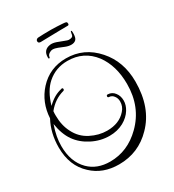

<svg xmlns="http://www.w3.org/2000/svg" viewBox="-184 -813 886 977"><g transform="rotate(-30 258.5 -324.5)"><path d="M227 59Q132 59 71 1Q3 -61 3 -169Q3 -253 39 -320Q44 -411 102 -475Q165 -544 261 -544Q367 -544 439 -462Q509 -383 509 -265Q509 -112 421 -23Q342 59 227 59ZM195 24Q298 24 377 -54Q466 -141 466 -276Q466 -383 414 -454Q357 -529 261 -529Q192 -529 142 -485Q99 -447 77 -371Q100 -393 120.5 -404.5Q141 -416 164 -421L166 -422Q173 -422 173 -414Q173 -409 168 -407Q111 -392 72 -343L71 -329V-317Q71 -260 94 -216Q118 -168 165 -144Q212 -120 260 -120Q332 -120 371 -165Q391 -187 391 -216Q391 -235 381 -248Q371 -263 353 -264Q346 -264 346 -271Q346 -279 354 -279Q379 -278 394 -258Q409 -239 409 -211Q409 -185 393 -159Q375 -130 341 -111Q304 -91 258 -91Q205 -91 156 -116Q107 -141 78.5 -181.5Q50 -222 40 -286Q28 -251 23 -223.5Q18 -196 18 -169Q18 -76 71 -23Q118 24 195 24ZM187 -586Q184 -586 184 -594Q184 -638 226 -644Q242 -646 262 -639Q282 -632 299 -625Q316 -618 322 -618Q334 -618 341 -621.5Q348 -625 349 -638Q350 -643 351 -647.5Q352 -652 354 -652Q357 -652 357.5 -647Q358 -642 358 -637Q358 -609 348 -599.5Q338 -590 321 -590Q305 -590 287.5 -597Q270 -604 254 -610.5Q238 -617 224 -617Q216 -617 205.5 -610.5Q195 -604 193 -594Q193 -586 187 -586ZM192 -680Q178 -680 178 -693Q178 -697 181.5 -701Q185 -705 191 -706Q201 -707 225 -707.5Q249 -708 269 -708Q284 -708 303 -707Q322 -706 337 -705Q352 -704 355 -702Q360 -700 360 -692Q360 -683 353 -683Q335 -683 309.5 -682.5Q284 -682 258.5 -681.5Q233 -681 214 -680.5Q195 -680 192 -680Z"/></g></svg>

Font: Puppies Play
Style: Regular
Weight: 400
Designer: Robert E. Leuschke
Foundry: Robert E. Leuschke
Version: Version 1.010; ttfautohint (v1.8.3)